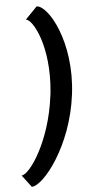

<svg xmlns="http://www.w3.org/2000/svg" viewBox="-63 -819 461 1042"><g transform="rotate(-5 167.0 -298.5)"><path d="M67 188C130 188 294 -15 328 -294C363 -577 241 -785 178 -785L114 -719C153 -715 236 -563 213 -318C213 -310 211 -302 210 -294C180 -51 61 122 17 122Z"/></g></svg>

Font: Bluebird
Style: NrwObl
Weight: 400
Designer: Jasper
Foundry: Cannot Into Space Fonts
Version: Version 0.98